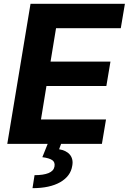

<svg xmlns="http://www.w3.org/2000/svg" viewBox="-20 -747 669 997"><path d="M17.8 0 138.5 -727.3H628.6L607.2 -600.5H271L242.5 -427.2H553.6L532.3 -300.4H221.2L192.8 -126.8H530.5L509.2 0H297.2L286.9 28.1Q304.7 30.9 318.9 37.8Q333.1 44.7 342.3 55.6Q351.6 66.4 355.1 81.1Q358.7 95.9 355.1 114.3Q346.9 167.6 293 198.9Q238.3 230.1 148.8 230.1L159.4 162.6Q205.3 162.6 231.9 151.8Q258.5 141 262.8 118.3Q267 95.9 251.8 84.9Q236.5 73.9 199.9 69.2L227.6 0Z"/></svg>

Font: Inter P
Style: Bold Italic
Weight: 700
Italic angle: 9.39999°
Designer: Rasmus Andersson
Foundry: rsms
Version: Version 3.018;git-588b23468